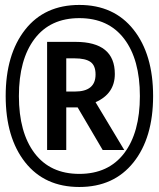

<svg xmlns="http://www.w3.org/2000/svg" viewBox="-20 -744 640 774"><path d="M299.8 -724.1Q439.5 -724.1 518.3 -624.5Q597.2 -524.9 597.2 -356.9Q597.2 -188.5 518.1 -89.4Q439 9.8 299.8 9.8Q160.2 9.8 81.5 -89.6Q2.9 -189 2.9 -356.9Q2.9 -524.4 81.3 -624.3Q159.7 -724.1 299.8 -724.1ZM299.8 -43Q417 -43 480.5 -126.2Q543.9 -209.5 543.9 -356.9Q543.9 -504.4 480.5 -587.6Q417 -670.9 299.8 -670.9Q182.6 -670.9 119.4 -587.4Q56.2 -503.9 56.2 -356.9Q56.2 -210 119.4 -126.5Q182.6 -43 299.8 -43ZM365.2 -332 481 -139.2H394L293 -311H247.1V-139.2H169.9V-575.2H284.2Q442.9 -575.2 442.9 -445.8Q442.9 -366.2 365.2 -332ZM247.1 -375H282.2Q365.2 -375 365.2 -443.8Q365.2 -480 344.7 -494.4Q324.2 -508.8 280.8 -508.8H247.1Z"/></svg>

Font: Apple Sans Adjectives
Style: Regular
Weight: 400
Monospace: yes
Foundry: Apple Sans Adjectives
Version: Version 0.01